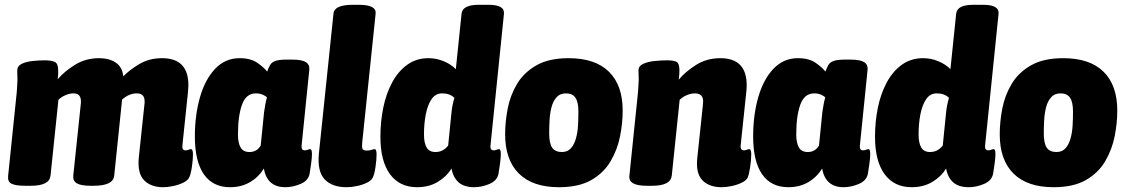

<svg xmlns="http://www.w3.org/2000/svg" viewBox="-20 -774 4701 802"><path d="M661 8Q610 8 581.5 -21.5Q553 -51 560 -118L583 -335Q584 -340 584 -343.5Q584 -347 584 -351Q584 -384 551 -384Q519 -384 490 -358L457 -40Q453 2 371 2H360Q319 2 301.5 -8Q284 -18 286 -40L317 -335Q318 -341 318 -344Q318 -347 318 -351Q318 -384 287 -384Q271 -384 253.5 -376.5Q236 -369 224 -357L191 -40Q186 2 109 2H86Q46 2 28.5 -6.5Q11 -15 14 -40L50 -389Q50 -397 51.5 -413Q53 -429 53 -440Q53 -450 52.5 -459.5Q52 -469 52 -480Q52 -498 70 -507Q88 -516 114.5 -519Q141 -522 166 -522Q196 -522 209.5 -515Q223 -508 223 -480Q224 -463 221 -443Q249 -476 293.5 -503.5Q338 -531 394 -531Q436 -531 463.5 -512.5Q491 -494 495 -455Q522 -483 563 -507Q604 -531 657 -531Q767 -531 767 -418Q767 -411 766 -403Q765 -395 765 -387L742 -168Q739 -146 755 -146Q762 -146 767.5 -148.5Q773 -151 778 -151Q786 -151 786 -129Q786 -107 781.5 -76.5Q777 -46 770 -32Q764 -20 745.5 -11Q727 -2 704 3Q681 8 661 8Z M941 8Q869 8 831.5 -46Q794 -100 794 -204Q794 -294 815.5 -368.5Q837 -443 879 -487Q921 -531 981 -531Q1027 -531 1055 -511.5Q1083 -492 1096 -475Q1102 -492 1108.5 -503Q1115 -514 1130.5 -519.5Q1146 -525 1176 -525H1201Q1241 -525 1257.5 -514.5Q1274 -504 1272 -483L1240 -168Q1237 -146 1253 -146Q1260 -146 1265.5 -148.5Q1271 -151 1276 -151Q1279 -151 1281 -146.5Q1283 -142 1283 -129Q1283 -116 1279.5 -89.5Q1276 -63 1273 -47Q1267 -19 1235 -5.5Q1203 8 1172 8Q1096 8 1082 -70Q1060 -34 1024 -13Q988 8 941 8ZM1022 -139Q1053 -139 1069 -166L1083 -305Q1085 -319 1088 -336Q1091 -353 1095 -367Q1090 -373 1077.5 -378.5Q1065 -384 1049 -384Q1008 -384 991 -337Q974 -290 974 -212Q974 -177 985 -158Q996 -139 1022 -139Z M1428 8Q1367 8 1336 -25Q1305 -58 1312 -132L1373 -717Q1376 -754 1454 -754H1477Q1517 -754 1534 -744.5Q1551 -735 1549 -717L1493 -179Q1491 -161 1494 -153Q1497 -145 1513 -145Q1523 -145 1531.5 -148Q1540 -151 1545 -151Q1553 -151 1553 -129Q1553 -107 1548.5 -76.5Q1544 -46 1537 -32Q1531 -20 1513 -11Q1495 -2 1471.5 3Q1448 8 1428 8Z M1722 8Q1649 8 1609 -46.5Q1569 -101 1569 -203Q1569 -266 1581 -324.5Q1593 -383 1618 -429.5Q1643 -476 1681 -503.5Q1719 -531 1770 -531Q1803 -531 1834 -518Q1865 -505 1884 -485L1908 -717Q1912 -754 1980 -754H2021Q2089 -754 2085 -716L2029 -168Q2026 -146 2042 -146Q2049 -146 2054.5 -148.5Q2060 -151 2065 -151Q2068 -151 2070 -146.5Q2072 -142 2072 -129Q2072 -116 2068.5 -89.5Q2065 -63 2062 -47Q2056 -19 2024 -5.5Q1992 8 1961 8Q1919 8 1896 -12Q1873 -32 1866 -70Q1846 -37 1809 -14.5Q1772 8 1722 8ZM1799 -139Q1831 -139 1852 -166L1866 -305Q1869 -335 1878 -365Q1860 -384 1827 -384Q1799 -384 1782.5 -359.5Q1766 -335 1758.5 -296Q1751 -257 1751 -212Q1751 -177 1762 -158Q1773 -139 1799 -139Z M2315 8Q2205 8 2147.5 -49Q2090 -106 2090 -213Q2090 -264 2100.5 -319.5Q2111 -375 2139.5 -423Q2168 -471 2220.5 -501Q2273 -531 2355 -531Q2466 -531 2523.5 -474.5Q2581 -418 2581 -312Q2581 -260 2570 -204.5Q2559 -149 2530.5 -100.5Q2502 -52 2450 -22Q2398 8 2315 8ZM2327 -139Q2351 -139 2365 -155Q2379 -171 2386 -196.5Q2393 -222 2394.5 -251.5Q2396 -281 2396 -308Q2396 -348 2383.5 -366Q2371 -384 2344 -384Q2319 -384 2304.5 -367.5Q2290 -351 2283.5 -325.5Q2277 -300 2275.5 -271Q2274 -242 2274 -217Q2274 -175 2286.5 -157Q2299 -139 2327 -139Z M2994 8Q2942 8 2913.5 -21.5Q2885 -51 2893 -118L2916 -335Q2916 -340 2916.5 -343.5Q2917 -347 2917 -351Q2917 -384 2882 -384Q2866 -384 2848.5 -376.5Q2831 -369 2819 -357L2786 -40Q2781 2 2704 2H2681Q2604 2 2609 -40L2645 -389Q2645 -397 2646.5 -413Q2648 -429 2648 -440Q2648 -450 2647.5 -459.5Q2647 -469 2647 -480Q2647 -498 2666 -507Q2685 -516 2712.5 -519Q2740 -522 2766 -522Q2796 -522 2807 -515Q2818 -508 2818 -480Q2818 -460 2815 -441Q2842 -474 2887 -502.5Q2932 -531 2989 -531Q3099 -531 3099 -418Q3099 -411 3098.5 -403Q3098 -395 3097 -387L3074 -168Q3071 -146 3088 -146Q3094 -146 3100 -148.5Q3106 -151 3110 -151Q3118 -151 3118 -129Q3118 -107 3113.5 -76.5Q3109 -46 3103 -32Q3097 -20 3078.5 -11Q3060 -2 3037 3Q3014 8 2994 8Z M3273 8Q3201 8 3163.5 -46Q3126 -100 3126 -204Q3126 -294 3147.5 -368.5Q3169 -443 3211 -487Q3253 -531 3313 -531Q3359 -531 3387 -511.5Q3415 -492 3428 -475Q3434 -492 3440.5 -503Q3447 -514 3462.5 -519.5Q3478 -525 3508 -525H3533Q3573 -525 3589.5 -514.5Q3606 -504 3604 -483L3572 -168Q3569 -146 3585 -146Q3592 -146 3597.5 -148.5Q3603 -151 3608 -151Q3611 -151 3613 -146.5Q3615 -142 3615 -129Q3615 -116 3611.5 -89.5Q3608 -63 3605 -47Q3599 -19 3567 -5.5Q3535 8 3504 8Q3428 8 3414 -70Q3392 -34 3356 -13Q3320 8 3273 8ZM3354 -139Q3385 -139 3401 -166L3415 -305Q3417 -319 3420 -336Q3423 -353 3427 -367Q3422 -373 3409.5 -378.5Q3397 -384 3381 -384Q3340 -384 3323 -337Q3306 -290 3306 -212Q3306 -177 3317 -158Q3328 -139 3354 -139Z M3788 8Q3715 8 3675 -46.5Q3635 -101 3635 -203Q3635 -266 3647 -324.5Q3659 -383 3684 -429.5Q3709 -476 3747 -503.5Q3785 -531 3836 -531Q3869 -531 3900 -518Q3931 -505 3950 -485L3974 -717Q3978 -754 4046 -754H4087Q4155 -754 4151 -716L4095 -168Q4092 -146 4108 -146Q4115 -146 4120.5 -148.5Q4126 -151 4131 -151Q4134 -151 4136 -146.5Q4138 -142 4138 -129Q4138 -116 4134.5 -89.5Q4131 -63 4128 -47Q4122 -19 4090 -5.5Q4058 8 4027 8Q3985 8 3962 -12Q3939 -32 3932 -70Q3912 -37 3875 -14.5Q3838 8 3788 8ZM3865 -139Q3897 -139 3918 -166L3932 -305Q3935 -335 3944 -365Q3926 -384 3893 -384Q3865 -384 3848.5 -359.5Q3832 -335 3824.5 -296Q3817 -257 3817 -212Q3817 -177 3828 -158Q3839 -139 3865 -139Z M4381 8Q4271 8 4213.5 -49Q4156 -106 4156 -213Q4156 -264 4166.5 -319.5Q4177 -375 4205.5 -423Q4234 -471 4286.5 -501Q4339 -531 4421 -531Q4532 -531 4589.5 -474.5Q4647 -418 4647 -312Q4647 -260 4636 -204.5Q4625 -149 4596.5 -100.5Q4568 -52 4516 -22Q4464 8 4381 8ZM4393 -139Q4417 -139 4431 -155Q4445 -171 4452 -196.5Q4459 -222 4460.5 -251.5Q4462 -281 4462 -308Q4462 -348 4449.5 -366Q4437 -384 4410 -384Q4385 -384 4370.5 -367.5Q4356 -351 4349.5 -325.5Q4343 -300 4341.5 -271Q4340 -242 4340 -217Q4340 -175 4352.5 -157Q4365 -139 4393 -139Z"/></svg>

Font: Asap Semi Condensed Semi Condensed Black
Style: Italic
Weight: 900
Width: 4
Italic angle: -6°
Designer: Pablo Cosgaya
Foundry: Omnibus-Type
Version: Version 3.001; ttfautohint (v1.8.4.7-5d5b)